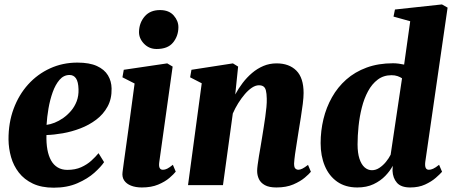

<svg xmlns="http://www.w3.org/2000/svg" viewBox="-20 -837 2044 868"><path d="M450.5 -104Q437 -83.5 406.8 -56.2Q376.5 -29 330.2 -8.8Q284 11.5 223 11.5Q167.5 11.5 128.5 -7Q89.5 -25.5 65.2 -56.8Q41 -88 30 -126.8Q19 -165.5 18.5 -206Q18 -281.5 41.5 -345Q65 -408.5 107.2 -455.2Q149.5 -502 206.5 -528Q263.5 -554 330 -554Q384.5 -554 418.2 -538.5Q452 -523 468 -496.5Q484 -470 484.5 -437Q485.5 -390 466.2 -355Q447 -320 414.8 -295.8Q382.5 -271.5 343.2 -256.5Q304 -241.5 264 -234.5Q224 -227.5 190 -226.5Q189 -190 194.2 -161Q199.5 -132 211 -111.5Q222.5 -91 241 -80Q259.5 -69 284.5 -69Q320 -69 346.8 -81Q373.5 -93 392.8 -110.5Q412 -128 425.5 -144.5ZM294.5 -498Q268 -498 249.2 -476.2Q230.5 -454.5 218.2 -420.2Q206 -386 199.2 -346.8Q192.5 -307.5 190.5 -272.5Q207 -274.5 226.8 -282.2Q246.5 -290 265.8 -303.5Q285 -317 301.2 -336Q317.5 -355 326.8 -379.5Q336 -404 335 -433.5Q334 -467.5 323.5 -482.8Q313 -498 294.5 -498Z M621.5 10.5Q593 10.5 572.2 2.2Q551.5 -6 541.2 -21.5Q531 -37 534 -59Q536 -76 540 -104.2Q544 -132.5 549.2 -170.2Q554.5 -208 560.8 -253.8Q567 -299.5 574 -351.5Q581 -403.5 588.5 -459.5L533.5 -487.5L539.5 -521.5L736 -550.5L760.5 -536L700 -104Q697.5 -86 701.8 -77.8Q706 -69.5 716.5 -69.5Q726 -69.5 736 -74.5Q746 -79.5 761.5 -92L774.5 -61Q765.5 -49.5 745.8 -32.5Q726 -15.5 695 -2.5Q664 10.5 621.5 10.5ZM688 -615.5Q653.5 -615.5 630.2 -640.2Q607 -665 608.5 -695.5Q610 -735 634.5 -763.2Q659 -791.5 703.5 -791.5Q744 -791.5 765.5 -766.8Q787 -742 786.5 -713Q786 -673.5 762.2 -644.5Q738.5 -615.5 688 -615.5Z M1043.5 -410Q1058 -437 1077 -462Q1096 -487 1119.5 -507Q1143 -527 1170.8 -538.8Q1198.5 -550.5 1230.5 -550.5Q1287 -550.5 1319.8 -517.8Q1352.5 -485 1352.5 -416.5Q1352.5 -397 1348.8 -367.2Q1345 -337.5 1340 -305.8Q1335 -274 1330.5 -247Q1327 -222 1322.2 -194.2Q1317.5 -166.5 1314 -141Q1310.5 -115.5 1309.5 -98Q1309.5 -80 1315.5 -74.8Q1321.5 -69.5 1328 -69.5Q1336.5 -69.5 1346.8 -74.5Q1357 -79.5 1372.5 -91.5L1385.5 -60.5Q1378 -51 1358 -34Q1338 -17 1306 -3.2Q1274 10.5 1229.5 10.5Q1196.5 10.5 1177.5 0Q1158.5 -10.5 1150.5 -27.5Q1142.5 -44.5 1142.5 -64.5Q1142.5 -74.5 1144.8 -91.8Q1147 -109 1150.5 -130.2Q1154 -151.5 1158 -174Q1162 -196.5 1165 -216.5Q1168.5 -238 1172.2 -261.5Q1176 -285 1179.2 -308.2Q1182.5 -331.5 1184.5 -352.8Q1186.5 -374 1186 -391Q1185.5 -414.5 1182.2 -427.5Q1179 -440.5 1171.2 -446Q1163.5 -451.5 1150.5 -451.5Q1135.5 -451.5 1119.2 -440.8Q1103 -430 1087.2 -411.8Q1071.5 -393.5 1057.2 -370.8Q1043 -348 1032.5 -324L988 0H830L892 -460.5L839.5 -487.5L845.5 -521.5L1033 -550.5L1056.5 -536Z M1902.5 -104.5Q1900.5 -87 1904.5 -78.2Q1908.5 -69.5 1919 -69.5Q1927.5 -69.5 1938.2 -74.2Q1949 -79 1965 -92L1978.5 -60.5Q1969 -49.5 1949.8 -32.8Q1930.5 -16 1901.8 -2.8Q1873 10.5 1834.5 10.5Q1793 10.5 1774.5 -10.8Q1756 -32 1754.5 -65L1755.5 -87.5Q1744 -65 1722.2 -42.2Q1700.5 -19.5 1669 -4.5Q1637.5 10.5 1595.5 10.5Q1541.5 10.5 1504.5 -15.5Q1467.5 -41.5 1448.5 -86.8Q1429.5 -132 1429.5 -190Q1429.5 -245.5 1442.2 -298.5Q1455 -351.5 1480.8 -397.2Q1506.5 -443 1545.5 -477.5Q1584.5 -512 1637.5 -531.5Q1690.5 -551 1757 -551Q1769.5 -551 1782.8 -549.2Q1796 -547.5 1807 -545L1834.5 -741L1759 -762L1765.5 -794L1978 -817L2003.5 -802.5ZM1797.5 -483Q1789.5 -488.5 1777.5 -492.8Q1765.5 -497 1750 -497Q1714 -497 1687.8 -477.2Q1661.5 -457.5 1643.8 -424.5Q1626 -391.5 1615.8 -350.8Q1605.5 -310 1601 -266.8Q1596.5 -223.5 1596.5 -184Q1596.5 -145.5 1605 -119.5Q1613.5 -93.5 1628.2 -80.5Q1643 -67.5 1661.5 -67.5Q1679 -67.5 1695.2 -78.2Q1711.5 -89 1724.8 -105.2Q1738 -121.5 1746 -137.5Z"/></svg>

Font: Merriweather 60pt Black
Style: Italic
Weight: 900
Italic angle: -7.8°
Version: Version 2.101